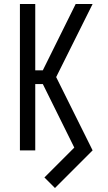

<svg xmlns="http://www.w3.org/2000/svg" viewBox="-20 -755 540 964"><path d="M256 189 203 136 353 -14 195 -333H157V0H80V-735H157V-402H195L360 -735H445L262 -368L445 0Z"/></svg>

Font: Iosevka Term SS14
Style: Regular
Weight: 400
Monospace: yes
Designer: Belleve Invis
Foundry: Belleve Invis
Version: Version 24.1.1; ttfautohint (v1.8.4)